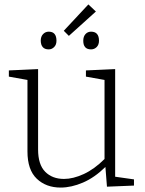

<svg xmlns="http://www.w3.org/2000/svg" viewBox="-20 -840 653 867"><path d="M254 7Q188 7 146 -33Q104 -73 104 -156V-479L20 -494V-522L152 -528V-165Q152 -97 184 -64.5Q216 -32 269 -32Q310 -32 358 -54Q406 -76 452 -122V-479L368 -494V-522L500 -528V-42L585 -30V-2L463 3L456 -86Q407 -38 354.5 -15.5Q302 7 254 7ZM291 -678 268 -701 379 -820 413 -788ZM391 -617Q356 -617 356 -656Q356 -675 366 -686Q376 -697 391 -697Q427 -697 427 -656Q427 -638 416.5 -627.5Q406 -617 391 -617ZM200 -617Q165 -617 164 -656Q164 -675 174.5 -686Q185 -697 200 -697Q235 -697 235 -656Q235 -638 224.5 -627.5Q214 -617 200 -617Z"/></svg>

Font: Bitter Light
Style: Regular
Weight: 300
Designer: Sol Matas, and Bitter project Authors
Foundry: Sol Matas
Version: Version 2.001